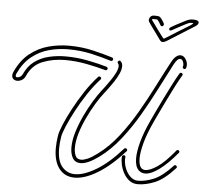

<svg xmlns="http://www.w3.org/2000/svg" viewBox="-66 -1027 1165 1104"><g transform="rotate(5 516.5 -475.0)"><path d="M780 -962Q796 -962 804.5 -960.5Q813 -959 817 -953Q822 -948 828 -939Q834 -930 838 -922Q839 -920 839 -915Q837 -905 828 -905Q823 -905 820 -910Q816 -918 810.5 -926.5Q805 -935 801 -939Q800 -941 795 -941.5Q790 -942 776 -942Q765 -942 771 -933Q777 -924 787.5 -910.5Q798 -897 808 -882Q819 -866 828.5 -854.5Q838 -843 842 -837Q844 -835 845 -835Q848 -835 859 -842Q864 -845 883 -857Q902 -869 925 -883.5Q948 -898 966.5 -909Q985 -920 988 -922Q992 -925 998 -929Q1004 -933 1006.5 -936Q1009 -939 1000 -939Q989 -939 982.5 -937Q976 -935 971 -932Q966 -930 949.5 -921Q933 -912 915 -902.5Q897 -893 889 -888Q885 -885 880 -885Q870 -885 872 -895Q874 -901 880 -904Q889 -910 907 -919.5Q925 -929 942.5 -938Q960 -947 964 -949Q983 -959 1004 -959Q1040 -959 1037 -941Q1035 -931 1019 -921L868 -826Q851 -815 840 -815Q831 -815 824 -825L793 -868Q783 -882 771.5 -897.5Q760 -913 755 -921Q749 -929 751 -939Q753 -949 760 -955.5Q767 -962 780 -962ZM431 -80Q400 -80 385.5 -104Q371 -128 371 -166Q371 -207 385.5 -254.5Q400 -302 422.5 -350Q445 -398 470 -439Q495 -480 517 -508Q522 -514 535 -531.5Q548 -549 563.5 -571.5Q579 -594 590 -616.5Q601 -639 601 -655Q601 -665 596 -670Q593 -673 593 -677Q593 -682 599 -685.5Q605 -689 610 -684Q621 -674 621 -656Q621 -636 610 -612Q599 -588 583.5 -564.5Q568 -541 554 -522.5Q540 -504 533 -495Q511 -468 486.5 -427.5Q462 -387 440 -340.5Q418 -294 404.5 -249Q391 -204 391 -166Q391 -140 399.5 -120Q408 -100 433 -100Q448 -100 471 -110Q494 -120 527 -145Q589 -191 641.5 -258.5Q694 -326 739 -403.5Q784 -481 823.5 -559Q863 -637 899 -704Q912 -728 925 -738Q938 -748 950 -748Q967 -748 979 -731Q991 -714 991 -695Q991 -686 988 -677Q985 -671 979 -671Q975 -671 971 -675Q967 -679 969 -685Q971 -689 971 -694Q971 -705 965.5 -716Q960 -727 949 -727Q942 -727 934 -719.5Q926 -712 916 -694Q880 -625 840 -546.5Q800 -468 754.5 -390Q709 -312 655.5 -244Q602 -176 539 -129Q505 -104 478 -92Q451 -80 431 -80ZM27 -520Q14 -520 5 -527.5Q-4 -535 -4 -548Q-4 -553 -3 -558Q-2 -563 1 -569Q33 -639 82 -677.5Q131 -716 189 -731.5Q247 -747 307 -747Q381 -747 448 -731Q515 -715 559 -701Q566 -698 566 -691Q566 -687 562.5 -683.5Q559 -680 553 -681Q507 -696 441.5 -711Q376 -726 305 -726Q248 -726 194 -711.5Q140 -697 94.5 -661Q49 -625 19 -561Q16 -554 16 -549Q16 -540 26 -540Q34 -540 43 -545.5Q52 -551 56 -561Q77 -608 113.5 -635Q150 -662 196.5 -673Q243 -684 293 -684Q358 -684 421.5 -671.5Q485 -659 532 -645Q539 -642 539 -635Q539 -631 535.5 -627.5Q532 -624 527 -625Q478 -639 416 -651Q354 -663 293 -663Q222 -663 162.5 -639.5Q103 -616 75 -553Q68 -536 54.5 -528Q41 -520 27 -520ZM806 -53Q783 -53 768 -68Q747 -89 747 -136Q747 -177 763 -234.5Q779 -292 812 -362Q817 -373 832.5 -406Q848 -439 869.5 -482.5Q891 -526 913 -569.5Q935 -613 953 -643Q956 -648 961 -648Q966 -648 970 -643.5Q974 -639 970 -633Q952 -603 930 -560Q908 -517 887 -473.5Q866 -430 850.5 -397.5Q835 -365 830 -354Q796 -281 781.5 -226.5Q767 -172 767 -137Q767 -97 782 -82Q791 -73 806 -73Q832 -73 874.5 -101.5Q917 -130 974 -200Q977 -204 982 -204Q987 -204 990.5 -198.5Q994 -193 989 -188Q935 -123 887.5 -88Q840 -53 806 -53ZM404 6Q347 6 314.5 -36Q282 -78 282 -154Q282 -186 288 -225Q291 -247 308.5 -289.5Q326 -332 354 -384.5Q382 -437 416.5 -489.5Q451 -542 489 -583Q492 -586 496 -586Q502 -586 505.5 -580.5Q509 -575 504 -569Q467 -529 433 -477.5Q399 -426 372 -375Q345 -324 327.5 -282.5Q310 -241 307 -221Q301 -184 301 -154Q301 -81 330.5 -47.5Q360 -14 404 -14Q456 -14 526.5 -56Q597 -98 674 -185Q677 -188 681 -188Q687 -188 690.5 -182.5Q694 -177 689 -171Q611 -84 537 -39Q463 6 404 6ZM769 12Q741 12 720.5 -3.5Q700 -19 687 -43Q674 -67 668.5 -92.5Q663 -118 665 -138Q667 -147 675 -147Q685 -147 685 -138Q685 -134 684.5 -131Q684 -128 684 -124Q684 -99 694.5 -72Q705 -45 724.5 -26.5Q744 -8 769 -8Q810 -8 859 -28Q908 -48 967 -112Q970 -116 975 -116Q980 -116 983.5 -110Q987 -104 982 -99Q920 -31 867.5 -9.5Q815 12 769 12Z"/></g></svg>

Font: Neonderthaw
Style: Regular
Weight: 400
Designer: Robert E. Leuschke
Foundry: Robert E. Leuschke
Version: Version 1.010; ttfautohint (v1.8.3)